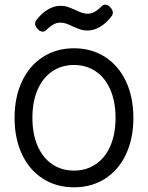

<svg xmlns="http://www.w3.org/2000/svg" viewBox="-20 -799 640 830"><path d="M556.6 -289.6Q556.6 -200.2 524.7 -132.1Q492.7 -64 434.3 -26.6Q376 10.7 299.8 10.7Q223.6 10.7 165.3 -26.6Q106.9 -64 75 -132.1Q43 -200.2 43 -289.6Q43 -378.9 75 -447Q106.9 -515.1 165.3 -552.7Q223.6 -590.3 299.8 -590.3Q376 -590.3 434.3 -552.7Q492.7 -515.1 524.7 -447Q556.6 -378.9 556.6 -289.6ZM120.1 -289.6Q120.1 -220.2 142.3 -168.7Q164.6 -117.2 205.3 -89.4Q246.1 -61.5 299.8 -61.5Q353.5 -61.5 394.3 -89.4Q435.1 -117.2 457.3 -168.7Q479.5 -220.2 479.5 -289.6Q479.5 -358.9 457.3 -410.6Q435.1 -462.4 394.3 -490.2Q353.5 -518.1 299.8 -518.1Q246.1 -518.1 205.3 -490.2Q164.6 -462.4 142.3 -410.6Q120.1 -358.9 120.1 -289.6ZM305.7 -755.9Q322.8 -747.6 334.5 -743.7Q346.2 -739.7 358.9 -739.7Q374.5 -739.7 389.4 -748Q404.3 -756.3 420.4 -772.9Q426.3 -778.8 434.6 -778.8Q446.8 -778.8 457.5 -766.6Q467.8 -755.9 467.8 -744.6Q467.8 -735.4 460.9 -727.1Q437.5 -696.8 410.9 -681.9Q384.3 -667 358.4 -667Q341.3 -667 327.4 -671.6Q313.5 -676.3 293.9 -685.1Q276.9 -693.4 265.1 -697.3Q253.4 -701.2 240.7 -701.2Q225.1 -701.2 210.2 -692.9Q195.3 -684.6 179.2 -668Q173.3 -662.1 165 -662.1Q152.8 -662.1 142.1 -674.3Q131.8 -685.1 131.8 -696.3Q131.8 -705.6 138.7 -713.9Q162.1 -744.1 188.7 -759Q215.3 -773.9 241.2 -773.9Q258.3 -773.9 272.2 -769.3Q286.1 -764.6 305.7 -755.9Z"/></svg>

Font: Courier Prime
Style: Regular
Weight: 400
Designer: Alan Dague-Greene, Quote-Unquote Apps
Foundry: Quote-Unquote Apps
Version: Version 3.018